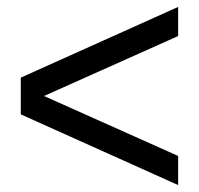

<svg xmlns="http://www.w3.org/2000/svg" viewBox="-20 -566 574 554"><path d="M494 -32V-116L107 -289L494 -462V-546L40 -342V-236Z"/></svg>

Font: Geist
Style: Regular
Weight: 400
Designer: Basement.studio, Andrés Briganti, Mateo Zaragoza
Foundry: Basement.studio, Vercel, Andrés Briganti, Guido Ferreyra, Mateo Zaragoza
Version: Version 1.401